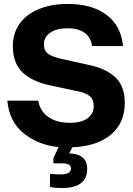

<svg xmlns="http://www.w3.org/2000/svg" viewBox="-20 -735 675 971"><path d="M346 10 330 41Q375 42 398 61.5Q421 81 421 119Q421 216 293 216Q261 216 233 211V144Q260 147 287 147Q339 147 339 117Q339 91 295 91H250V65L276 9Q172 -2 99.5 -61Q27 -120 17 -226H173Q182 -175 223 -144.5Q264 -114 334 -114Q392 -114 423 -137Q454 -160 454 -199Q454 -232 433.5 -249Q413 -266 375 -273L235 -303Q146 -321 95.5 -367.5Q45 -414 45 -502Q45 -566 78.5 -614Q112 -662 175 -688.5Q238 -715 323 -715Q447 -715 520 -659Q593 -603 602 -502H446Q432 -592 320 -592Q266 -592 234 -569.5Q202 -547 202 -512Q202 -479 222.5 -463.5Q243 -448 292 -437L432 -406Q517 -388 564 -343.5Q611 -299 611 -214Q611 -113 540.5 -54Q470 5 346 10Z"/></svg>

Font: CBA Beacon Sans Extra Bold
Style: Regular
Weight: 800
Designer: Wei Huang
Foundry: Wei Huang
Version: Version 1.002